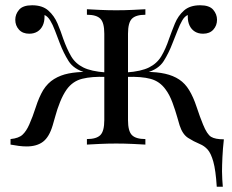

<svg xmlns="http://www.w3.org/2000/svg" viewBox="-20 -549 882 729"><path d="M81 7Q67 7 51.5 5Q36 3 20 0V-21Q51 -24 65.5 -37.5Q80 -51 91 -76Q104 -105 116 -142.5Q128 -180 144 -207Q161 -234 185.5 -249Q210 -264 240.5 -270Q271 -276 307 -276L306 -273Q260 -286 240.5 -317Q221 -348 207 -385Q197 -411 188.5 -433.5Q180 -456 170.5 -471.5Q161 -487 149 -492Q149 -491 149 -489Q149 -487 149 -485Q149 -466 142 -451.5Q135 -437 122 -429Q109 -421 91 -421Q66 -421 52 -436.5Q38 -452 38 -474Q38 -495 52.5 -512Q67 -529 102 -529Q141 -529 163.5 -509Q186 -489 198.5 -459.5Q211 -430 220 -402Q234 -363 250 -335.5Q266 -308 296 -293Q326 -278 381 -274V-257Q329 -259 292.5 -250Q256 -241 233 -209Q219 -189 208 -161.5Q197 -134 190.5 -109.5Q184 -85 180 -73Q167 -29 143.5 -11Q120 7 81 7ZM310 0V-21Q346 -21 361 -36Q376 -51 376 -93V-421Q376 -463 361 -478Q346 -493 310 -493V-514Q326 -513 358 -511.5Q390 -510 421 -510Q453 -510 484.5 -511.5Q516 -513 532 -514V-493Q496 -493 481 -478Q466 -463 466 -421V-93Q466 -51 481 -36Q496 -21 532 -21V0Q516 -1 484.5 -2.5Q453 -4 421 -4Q390 -4 358 -2.5Q326 -1 310 0ZM803 160Q799 97 790 65Q781 33 768.5 19Q756 5 739 -2Q715 -12 694 -25.5Q673 -39 662 -73Q660 -79 653 -104Q646 -129 635 -159Q624 -189 609 -209Q587 -240 552 -249.5Q517 -259 461 -257V-274Q516 -278 546 -293Q576 -308 592.5 -335.5Q609 -363 622 -402Q632 -430 644 -459.5Q656 -489 678.5 -509Q701 -529 740 -529Q775 -529 789.5 -512Q804 -495 804 -474Q804 -452 790 -436.5Q776 -421 751 -421Q733 -421 720 -429Q707 -437 700 -451.5Q693 -466 693 -485Q693 -487 693 -489Q693 -491 693 -492Q681 -487 672 -471.5Q663 -456 654.5 -434Q646 -412 635 -385Q621 -348 601.5 -317Q582 -286 536 -273L535 -276Q576 -276 607 -269Q638 -262 660.5 -247Q683 -232 698 -207Q714 -181 726.5 -143Q739 -105 751 -76Q766 -39 781.5 -29.5Q797 -20 830 -20Q826 15 824.5 48Q823 81 823 102Q823 116 824 132.5Q825 149 826 160Z"/></svg>

Font: Playfair Display
Style: Regular
Weight: 400
Designer: Claus Eggers Sørensen
Foundry: Claus Eggers Sørensen
Version: Version 1.203